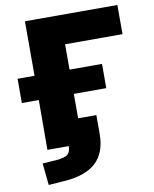

<svg xmlns="http://www.w3.org/2000/svg" viewBox="-96 -777 834 1037"><g transform="rotate(-10 321.0 -258.5)"><path d="M86 188 74 68 150 63Q197 59 213 45Q229 31 229 0H112L113 -273H20V-406H113V-705H620V-545H305V-406H483V-273H305V-139H405V-37Q405 68 346 121.5Q287 175 169 182Z"/></g></svg>

Font: Nunito Sans 7pt Black
Style: Regular
Weight: 900
Designer: Vernon Adams
Foundry: Vernon Adams
Version: Version 3.101;gftools[0.9.27]